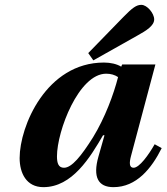

<svg xmlns="http://www.w3.org/2000/svg" viewBox="-20 -760 687 792"><path d="M344 -541 365 -511 548 -614C584 -634 616 -654 616 -680C616 -705 587 -740 563 -740C543 -740 526 -728 489 -690ZM61 -108C61 -47 88 12 159 12C278 12 352 -111 405 -202H411L386 -114C362 -29 385 12 448 12C543 12 605 -65 647 -149L618 -165C593 -121 555 -68 531 -68C513 -68 513 -88 520 -115L621 -494H484L480 -485C462 -496 436 -502 409 -502C171 -502 61 -239 61 -108ZM215 -115C215 -220 305 -456 418 -456C437 -456 454 -451 467 -442C449 -371 413 -274 364 -194C315 -116 276 -68 244 -68C221 -68 215 -87 215 -115Z"/></svg>

Font: Heuristica
Style: Bold Italic
Weight: 700
Italic angle: -13°
Version: Version 1.0.1